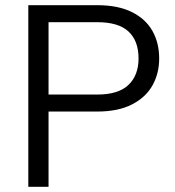

<svg xmlns="http://www.w3.org/2000/svg" viewBox="-20 -720 676 740"><path d="M89.1 -700H354.8Q435.3 -700 488.7 -673.3Q542 -646.5 567.7 -600.4Q593.5 -554.3 593.5 -494.8Q593.5 -437.5 567.9 -391.3Q542.2 -345 488.7 -317.5Q435.3 -290.1 354.8 -290.1H167.1V0H89.1ZM514 -494.8Q514 -562.6 475.3 -598.5Q436.7 -634.5 354.8 -634.5H167.1V-355.6H354.8Q436.4 -355.6 475.2 -392.8Q514 -430 514 -494.8Z"/></svg>

Font: AF Albert Sans Medium
Style: Regular
Weight: 500
Designer: Andreas Rasmussen
Foundry: a.Foundry
Version: Version 1.300;Glyphs 3.2 (3231)